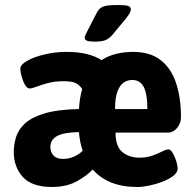

<svg xmlns="http://www.w3.org/2000/svg" viewBox="-20 -738 775 766"><path d="M187 8Q108 8 71.5 -31.5Q35 -71 35 -132Q35 -160 43.5 -189.5Q52 -219 78 -244Q104 -269 156 -285Q208 -301 295 -303Q298 -350 308 -383Q297 -399 282 -406.5Q267 -414 234 -414Q198 -414 171 -406.5Q144 -399 125.5 -392Q107 -385 98 -385Q88 -385 79.5 -400Q71 -415 66 -434Q61 -453 61 -464Q61 -480 88.5 -495.5Q116 -511 158.5 -521Q201 -531 245 -531Q291 -531 326 -522.5Q361 -514 385 -498Q411 -515 443 -523Q475 -531 511 -531Q580 -531 622 -497.5Q664 -464 683 -405Q702 -346 702 -271Q702 -246 686.5 -227.5Q671 -209 651 -209H441Q441 -153 468.5 -131Q496 -109 536 -109Q565 -109 587.5 -117Q610 -125 626.5 -133.5Q643 -142 652 -142Q661 -142 669.5 -127Q678 -112 683.5 -94Q689 -76 689 -66Q689 -50 671.5 -36.5Q654 -23 628 -13Q602 -3 575 2.5Q548 8 529 8Q468 8 423.5 -10Q379 -28 350 -62Q328 -38 287 -15Q246 8 187 8ZM439 -303H568Q568 -363 553.5 -391Q539 -419 507 -419Q491 -419 475.5 -410Q460 -401 449.5 -375.5Q439 -350 439 -303ZM231 -104Q255 -104 276 -113.5Q297 -123 310 -137Q298 -170 295 -211Q235 -210 208 -195.5Q181 -181 181 -152Q181 -131 193.5 -117.5Q206 -104 231 -104ZM359 -572Q334 -572 326 -576Q318 -580 318 -587Q318 -592 320.5 -597.5Q323 -603 329 -615L366 -687Q375 -705 391 -711.5Q407 -718 450 -718Q479 -718 490.5 -714.5Q502 -711 502 -701Q502 -693 496.5 -684Q491 -675 483 -665L431 -602Q416 -584 401 -578Q386 -572 359 -572Z"/></svg>

Font: Asap Semi Condensed
Style: Bold
Weight: 700
Width: 4
Designer: Pablo Cosgaya
Foundry: Omnibus-Type
Version: Version 3.001; ttfautohint (v1.8.4.7-5d5b)